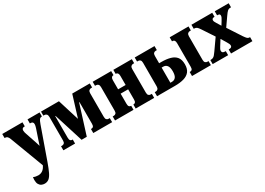

<svg xmlns="http://www.w3.org/2000/svg" viewBox="-8 -1301 3176 2302"><g transform="rotate(-30 1579.5 -150.5)"><path d="M145 235Q123 235 103 226Q83 217 70 195Q57 173 57 134Q57 117 60 96Q92 110 127 110Q199 110 234 32L59 -432Q49 -458 37 -469Q25 -480 5 -480H0V-536H280V-480H273Q238 -480 238 -445Q238 -433 241.5 -419.5Q245 -406 249 -395L298 -250Q308 -221 317 -189Q327 -221 337 -250L386 -395Q396 -425 396 -445Q396 -480 357 -480H350V-536H517V-480H512Q495 -480 483.5 -467Q472 -454 455 -407L301 28Q274 104 252 149.5Q230 195 205 215Q180 235 145 235Z M537 0V-56H552Q569 -56 580.5 -67Q592 -78 592 -105V-431Q592 -456 580.5 -468Q569 -480 552 -480H537V-536H785L877 -239L969 -536H1212V-480H1197Q1180 -480 1168.5 -468Q1157 -456 1157 -431V-105Q1157 -78 1168.5 -67Q1180 -56 1197 -56H1212V0H951V-56H961Q975 -56 984 -67Q993 -78 993 -105V-404H988L861 0H789L662 -404H657V-105Q657 -78 666.5 -67Q676 -56 689 -56H699V0Z M1252 0V-56H1267Q1284 -56 1295.5 -67Q1307 -78 1307 -105V-431Q1307 -456 1295.5 -468Q1284 -480 1267 -480H1252V-536H1508V-480H1503Q1490 -480 1480.5 -468Q1471 -456 1471 -431V-305H1575V-431Q1575 -456 1566 -468Q1557 -480 1543 -480H1538V-536H1794V-480H1779Q1762 -480 1750.5 -468Q1739 -456 1739 -431V-105Q1739 -78 1750.5 -67Q1762 -56 1779 -56H1794V0H1538V-56H1543Q1557 -56 1566 -67Q1575 -78 1575 -105V-245H1471V-105Q1471 -78 1480.5 -67Q1490 -56 1503 -56H1508V0Z M2318 0V-56H2328Q2342 -56 2351 -67Q2360 -78 2360 -105V-431Q2360 -456 2351 -468Q2342 -480 2328 -480H2318V-536H2579V-480H2564Q2547 -480 2535.5 -468Q2524 -456 2524 -431V-105Q2524 -78 2535.5 -67Q2547 -56 2564 -56H2579V0ZM1834 0V-56H1849Q1866 -56 1877.5 -68Q1889 -80 1889 -105V-431Q1889 -458 1877.5 -469Q1866 -480 1849 -480H1834V-536H2108V-480H2093Q2076 -480 2064.5 -469Q2053 -458 2053 -431V-330H2084Q2154 -330 2206 -315.5Q2258 -301 2286.5 -265.5Q2315 -230 2315 -165Q2315 -102 2286.5 -66Q2258 -30 2206 -15Q2154 0 2084 0ZM2053 -60H2074Q2109 -60 2128 -85Q2147 -110 2147 -165Q2147 -219 2128 -244.5Q2109 -270 2074 -270H2053Z M2604 0V-56H2609Q2629 -56 2642 -62Q2655 -68 2667 -82Q2679 -96 2696 -120L2800 -268L2695 -427Q2675 -458 2661 -469Q2647 -480 2629 -480H2619V-536H2907V-480H2904Q2883 -480 2876 -472Q2869 -464 2869 -453Q2869 -442 2874 -431.5Q2879 -421 2889 -405L2925 -346L2956 -396Q2968 -416 2974.5 -429Q2981 -442 2981 -455Q2981 -471 2970.5 -475.5Q2960 -480 2946 -480H2942V-536H3135V-480H3127Q3103 -480 3087 -466.5Q3071 -453 3045 -415L2962 -296L3084 -109Q3105 -78 3117.5 -67Q3130 -56 3145 -56H3154V0H2858V-56H2863Q2904 -56 2904 -85Q2904 -98 2896.5 -113Q2889 -128 2871 -158L2836 -215L2787 -137Q2779 -124 2773 -112Q2767 -100 2767 -88Q2767 -72 2777.5 -64Q2788 -56 2813 -56H2818V0Z"/></g></svg>

Font: Noto Serif ExtraCondensed Black
Style: Regular
Weight: 900
Width: 2
Designer: Monotype Design Team
Foundry: Monotype Imaging Inc.
Version: Version 2.015; ttfautohint (v1.8.4.7-5d5b)